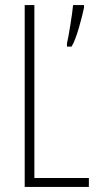

<svg xmlns="http://www.w3.org/2000/svg" viewBox="-20 -734 387 754"><path d="M77 0H329V-35H115V-714H77ZM310 -704V-714H267C265 -686 248 -581 243 -564V-551H261C281 -582 302 -667 310 -704Z"/></svg>

Font: Noto Sans Thai Looped ExtraCondensed ExtraLight
Style: Regular
Weight: 200
Width: 2
Designer: Sasikarn Vongin, Ben Mitchell
Foundry: The Fontpad Ltd
Version: Version 1.001